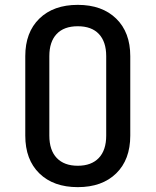

<svg xmlns="http://www.w3.org/2000/svg" viewBox="-20 -760 640 790"><path d="M300 10Q200 10 142 -46.5Q84 -103 84 -202V-529Q84 -627 142 -683.5Q200 -740 300 -740Q400 -740 458 -683.5Q516 -627 516 -529V-202Q516 -103 458 -46.5Q400 10 300 10ZM300 -78Q356 -78 386.5 -110Q417 -142 417 -202V-529Q417 -588 387 -620Q357 -652 300 -652Q243 -652 213 -620Q183 -588 183 -529V-202Q183 -142 213.5 -110Q244 -78 300 -78Z"/></svg>

Font: Tiny Medium
Style: Regular
Weight: 500
Monospace: yes
Designer: Philipp Nurullin, Konstantin Bulenkov
Foundry: JetBrains
Version: Version 2.251; ttfautohint (v1.8.4.7-5d5b)